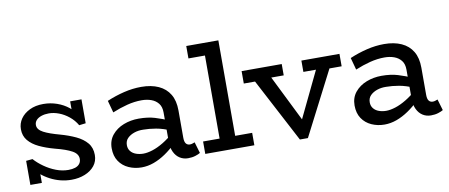

<svg xmlns="http://www.w3.org/2000/svg" viewBox="-64 -937 2812 1202"><g transform="rotate(-10 1342.5 -336.0)"><path d="M308 14Q273 14 239 5.5Q205 -3 173.5 -19.5Q142 -36 117 -57.5Q92 -79 74 -106L121 -105V1H48V-152L89 -156Q113 -129 147.5 -104.5Q182 -80 221 -65Q260 -50 299 -50Q324 -50 342.5 -56Q361 -62 371 -75Q381 -88 381 -106Q381 -122 372 -135Q363 -148 345 -158Q327 -168 300.5 -177.5Q274 -187 238 -196Q183 -211 141 -231Q99 -251 74.5 -280.5Q50 -310 50 -352Q50 -389 70.5 -418.5Q91 -448 128 -466Q165 -484 215 -484Q260 -484 301.5 -469.5Q343 -455 375 -429Q407 -403 425 -367L384 -368V-471H456V-319L414 -314Q395 -347 365.5 -371Q336 -395 303 -407.5Q270 -420 239 -420Q213 -420 192 -413Q171 -406 159 -393Q147 -380 147 -362Q147 -347 156.5 -335Q166 -323 184 -313.5Q202 -304 227.5 -295Q253 -286 286 -277Q340 -262 383.5 -241.5Q427 -221 452.5 -190.5Q478 -160 478 -114Q478 -74 455 -45.5Q432 -17 393.5 -1.5Q355 14 308 14Z M1050 8Q1021 8 998 -6.5Q975 -21 961.5 -49Q948 -77 948 -116V-301Q948 -337 931 -358.5Q914 -380 886.5 -390Q859 -400 825 -400Q780 -400 733 -388Q686 -376 638 -356L617 -433Q671 -456 727 -469.5Q783 -483 837 -483Q901 -483 947 -462Q993 -441 1017.5 -400Q1042 -359 1042 -297V-124Q1042 -98 1051 -86.5Q1060 -75 1076 -75Q1085 -75 1093 -78Q1101 -81 1107 -83L1128 -12Q1117 -5 1096.5 1.5Q1076 8 1050 8ZM754 14Q710 14 672 -3Q634 -20 611.5 -53.5Q589 -87 589 -136Q589 -186 617.5 -220.5Q646 -255 691 -272.5Q736 -290 787 -290Q846 -290 890 -276.5Q934 -263 981 -243V-179Q928 -202 884.5 -209.5Q841 -217 804 -217Q773 -218 746.5 -209Q720 -200 703 -183Q686 -166 686 -139Q686 -116 699 -100Q712 -84 733.5 -76.5Q755 -69 779 -69Q805 -69 838 -79.5Q871 -90 907.5 -112Q944 -134 981 -167L979 -99Q945 -65 907.5 -39.5Q870 -14 831.5 0Q793 14 754 14Z M1265 -22V-686H1364V-22ZM1160 0V-79H1472V0ZM1160 -607V-686H1358V-607Z M1759 14 1526 -429H1635L1794 -108L1948 -428H2037L1810 14ZM1474 -392V-471H1729V-399H1581L1575 -392ZM1854 -399V-471H2096V-392H1992L1986 -399Z M2594 8Q2565 8 2542 -6.5Q2519 -21 2505.5 -49Q2492 -77 2492 -116V-301Q2492 -337 2475 -358.5Q2458 -380 2430.5 -390Q2403 -400 2369 -400Q2324 -400 2277 -388Q2230 -376 2182 -356L2161 -433Q2215 -456 2271 -469.5Q2327 -483 2381 -483Q2445 -483 2491 -462Q2537 -441 2561.5 -400Q2586 -359 2586 -297V-124Q2586 -98 2595 -86.5Q2604 -75 2620 -75Q2629 -75 2637 -78Q2645 -81 2651 -83L2672 -12Q2661 -5 2640.5 1.5Q2620 8 2594 8ZM2298 14Q2254 14 2216 -3Q2178 -20 2155.5 -53.5Q2133 -87 2133 -136Q2133 -186 2161.5 -220.5Q2190 -255 2235 -272.5Q2280 -290 2331 -290Q2390 -290 2434 -276.5Q2478 -263 2525 -243V-179Q2472 -202 2428.5 -209.5Q2385 -217 2348 -217Q2317 -218 2290.5 -209Q2264 -200 2247 -183Q2230 -166 2230 -139Q2230 -116 2243 -100Q2256 -84 2277.5 -76.5Q2299 -69 2323 -69Q2349 -69 2382 -79.5Q2415 -90 2451.5 -112Q2488 -134 2525 -167L2523 -99Q2489 -65 2451.5 -39.5Q2414 -14 2375.5 0Q2337 14 2298 14Z"/></g></svg>

Font: BioRhyme ExtraBold
Style: Regular
Weight: 400
Version: Version 1.600;gftools[0.9.33]